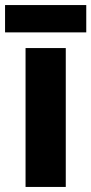

<svg xmlns="http://www.w3.org/2000/svg" viewBox="-34 -739 361 759"><path d="M226 0H67V-549H226ZM307 -719V-611H-14V-719Z"/></svg>

Font: Noto Sans Telugu SemiCondensed ExtraBold
Style: Regular
Weight: 800
Width: 4
Designer: Jelle Bosma - Monotype Design Team
Foundry: Monotype Imaging Inc.
Version: Version 2.005; ttfautohint (v1.8.4.7-5d5b)